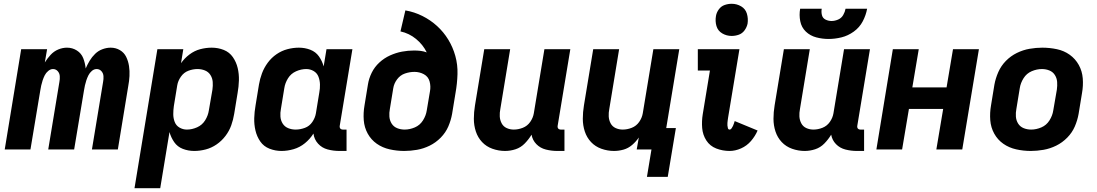

<svg xmlns="http://www.w3.org/2000/svg" viewBox="-20 -790 5800 1015"><path d="M5 0H141L193 -312Q195 -325 198 -338.5Q201 -352 205.5 -365.5Q210 -379 216.5 -392Q223 -405 235 -415Q247 -425 260 -425Q275 -425 285 -414Q295 -403 296 -387.5Q297 -372 294 -357L235 0H372L424 -312Q426 -325 429 -338.5Q432 -352 436.5 -365.5Q441 -379 447.5 -392Q454 -405 465.5 -415Q477 -425 491 -425Q506 -425 516 -414Q526 -403 527 -387.5Q528 -372 525 -357L466 0H603L658 -335Q663 -361 664.5 -388Q666 -415 662 -441Q658 -467 647 -489.5Q636 -512 614 -525Q592 -538 565 -538Q544 -538 522 -530Q500 -522 483 -505.5Q466 -489 454 -469Q442 -449 433 -428Q430 -457 420 -482.5Q410 -508 386.5 -523Q363 -538 334 -538Q311 -538 288 -528.5Q265 -519 247.5 -500Q230 -481 217 -460L229 -530H92Z M691 205H827L876 -92Q884 -63 901 -38.5Q918 -14 946.5 -3Q975 8 1007 8Q1037 8 1067.5 0Q1098 -8 1125 -26.5Q1152 -45 1172 -71.5Q1192 -98 1202.5 -127.5Q1213 -157 1218 -188L1236 -298Q1242 -331 1243 -365Q1244 -399 1236.5 -430.5Q1229 -462 1211 -488Q1193 -514 1163 -526Q1133 -538 1099 -538Q1069 -538 1038.5 -530Q1008 -522 981.5 -502Q955 -482 937 -456L949 -530H812ZM968 -105Q947 -105 929 -115.5Q911 -126 903.5 -145.5Q896 -165 896 -186.5Q896 -208 899 -229L917 -339Q921 -363 936.5 -385Q952 -407 976 -416Q1000 -425 1024 -425Q1045 -425 1063.5 -417.5Q1082 -410 1092.5 -393.5Q1103 -377 1104.5 -357Q1106 -337 1103 -316L1084 -206Q1080 -179 1064.5 -154Q1049 -129 1022 -117Q995 -105 968 -105Z M1468 8Q1500 8 1532.5 -1.5Q1565 -11 1592 -33Q1619 -55 1637 -84Q1641 -53 1661.5 -30.5Q1682 -8 1712 0Q1742 8 1774 8H1812V-105H1792Q1787 -105 1782.5 -107.5Q1778 -110 1776.5 -115Q1775 -120 1776 -125L1843 -530H1706L1691 -439Q1683 -468 1666 -492Q1649 -516 1620.5 -527Q1592 -538 1560 -538Q1530 -538 1499.5 -530Q1469 -522 1442 -503.5Q1415 -485 1395.5 -458.5Q1376 -432 1365 -402.5Q1354 -373 1349 -343L1331 -233Q1325 -199 1324 -165.5Q1323 -132 1330.5 -100Q1338 -68 1356 -42Q1374 -16 1404.5 -4Q1435 8 1468 8ZM1543 -105Q1522 -105 1503.5 -112.5Q1485 -120 1474.5 -136.5Q1464 -153 1462.5 -173.5Q1461 -194 1465 -214L1483 -324Q1487 -351 1502.5 -376Q1518 -401 1545 -413Q1572 -425 1599 -425Q1620 -425 1638 -414.5Q1656 -404 1663.5 -384.5Q1671 -365 1671.5 -343.5Q1672 -322 1668 -301L1650 -191Q1646 -167 1631 -145Q1616 -123 1591.5 -114Q1567 -105 1543 -105Z M2117 8Q2150 8 2184.5 2Q2219 -4 2251.5 -20Q2284 -36 2310 -62.5Q2336 -89 2350 -121.5Q2364 -154 2370 -188L2388 -298Q2397 -348 2398.5 -398Q2400 -448 2387 -494.5Q2374 -541 2349.5 -581Q2325 -621 2290.5 -652.5Q2256 -684 2213 -705.5Q2170 -727 2123 -735L2097 -624Q2143 -614 2179.5 -584Q2216 -554 2236 -513Q2220 -519 2203.5 -521Q2187 -523 2169 -523Q2137 -523 2105 -517Q2073 -511 2042 -497Q2011 -483 1985.5 -459.5Q1960 -436 1945 -405.5Q1930 -375 1925 -343L1907 -233Q1900 -193 1903 -154.5Q1906 -116 1924 -83.5Q1942 -51 1972 -30Q2002 -9 2040 -0.5Q2078 8 2117 8ZM2119 -105Q2098 -105 2079.5 -112.5Q2061 -120 2050.5 -136.5Q2040 -153 2038.5 -173.5Q2037 -194 2041 -214L2059 -324Q2063 -349 2079.5 -371Q2096 -393 2121 -401.5Q2146 -410 2171 -410Q2198 -410 2221 -397.5Q2244 -385 2251 -359.5Q2258 -334 2253 -307L2236 -206Q2232 -179 2216 -153.5Q2200 -128 2173 -116.5Q2146 -105 2119 -105Z M2650 8Q2678 8 2705.5 -1Q2733 -10 2754 -31.5Q2775 -53 2790 -78Q2795 -49 2815.5 -28Q2836 -7 2865.5 0.5Q2895 8 2926 8H2964V-105H2944Q2939 -105 2934.5 -107.5Q2930 -110 2928.5 -115Q2927 -120 2928 -125L2995 -530H2858L2802 -191Q2798 -167 2783 -145.5Q2768 -124 2744 -114.5Q2720 -105 2696 -105Q2676 -105 2658.5 -113Q2641 -121 2632 -138Q2623 -155 2622 -174.5Q2621 -194 2625 -214L2677 -530H2540L2491 -233Q2485 -197 2485 -162Q2485 -127 2495.5 -95Q2506 -63 2528.5 -39Q2551 -15 2583.5 -3.5Q2616 8 2650 8Z M3400 145H3510L3553 -113H3502L3571 -530H3434L3378 -191Q3374 -167 3359 -145.5Q3344 -124 3320 -114.5Q3296 -105 3272 -105Q3252 -105 3234.5 -113Q3217 -121 3208 -138Q3199 -155 3198 -174.5Q3197 -194 3201 -214L3253 -530H3116L3067 -233Q3061 -197 3061 -162Q3061 -127 3071.5 -95Q3082 -63 3104.5 -39Q3127 -15 3159.5 -3.5Q3192 8 3226 8Q3251 8 3276 1Q3301 -6 3321.5 -23.5Q3342 -41 3357 -63L3346 0H3424Z M3837 8Q3867 8 3897.5 -5.5Q3928 -19 3950 -44.5Q3972 -70 3985 -100L3864 -150Q3862 -144 3860 -137.5Q3858 -131 3855 -124.5Q3852 -118 3847.5 -111.5Q3843 -105 3837 -105Q3830 -105 3828 -112.5Q3826 -120 3825.5 -126.5Q3825 -133 3825.5 -140Q3826 -147 3827 -154Q3828 -161 3829 -168L3889 -530H3669V-417H3733L3695 -186Q3689 -149 3692 -113Q3695 -77 3714 -47.5Q3733 -18 3766.5 -5Q3800 8 3837 8ZM3848 -600Q3867 -600 3885.5 -606.5Q3904 -613 3916 -629.5Q3928 -646 3932 -665Q3936 -692 3928.5 -717.5Q3921 -743 3898 -756.5Q3875 -770 3848 -770Q3829 -770 3810.5 -763.5Q3792 -757 3780 -740.5Q3768 -724 3765 -706Q3760 -678 3767.5 -652.5Q3775 -627 3798 -613.5Q3821 -600 3848 -600Z M4234 8Q4262 8 4289.5 -1Q4317 -10 4338 -31.5Q4359 -53 4374 -78Q4379 -49 4399.5 -28Q4420 -7 4449.5 0.5Q4479 8 4510 8H4548V-105H4528Q4523 -105 4518.5 -107.5Q4514 -110 4512.5 -115Q4511 -120 4512 -125L4579 -530H4442L4386 -191Q4382 -167 4367 -145.5Q4352 -124 4328 -114.5Q4304 -105 4280 -105Q4260 -105 4242.5 -113Q4225 -121 4216 -138Q4207 -155 4206 -174.5Q4205 -194 4209 -214L4261 -530H4124L4075 -233Q4069 -197 4069 -162Q4069 -127 4079.5 -95Q4090 -63 4112.5 -39Q4135 -15 4167.5 -3.5Q4200 8 4234 8ZM4360 -584Q4394 -584 4428.5 -592.5Q4463 -601 4493.5 -623Q4524 -645 4541 -677.5Q4558 -710 4564 -744H4450Q4447 -727 4437.5 -710.5Q4428 -694 4410.5 -686.5Q4393 -679 4376 -679Q4359 -679 4344 -686.5Q4329 -694 4325 -710.5Q4321 -727 4324 -744H4210Q4204 -711 4210.5 -678Q4217 -645 4240 -623Q4263 -601 4295 -592.5Q4327 -584 4360 -584Z M4613 0H4749L4785 -214H4966L4930 0H5067L5155 -530H5018L4984 -328H4803L4837 -530H4700Z M5429 8Q5462 8 5496.5 2Q5531 -4 5563.5 -20Q5596 -36 5622 -62.5Q5648 -89 5662 -121.5Q5676 -154 5682 -188L5700 -298Q5707 -337 5704 -375.5Q5701 -414 5683 -446.5Q5665 -479 5635 -500.5Q5605 -522 5567 -530Q5529 -538 5490 -538Q5457 -538 5422.5 -532Q5388 -526 5355.5 -510Q5323 -494 5297.5 -468Q5272 -442 5257.5 -409Q5243 -376 5237 -343L5219 -233Q5212 -193 5215 -154.5Q5218 -116 5236 -83.5Q5254 -51 5284 -30Q5314 -9 5352 -0.5Q5390 8 5429 8ZM5431 -105Q5410 -105 5391.5 -112.5Q5373 -120 5362.5 -136.5Q5352 -153 5350.5 -173.5Q5349 -194 5353 -214L5371 -324Q5375 -351 5391 -376.5Q5407 -402 5434 -413.5Q5461 -425 5488 -425Q5509 -425 5527.5 -417.5Q5546 -410 5556.5 -393.5Q5567 -377 5568.5 -357Q5570 -337 5567 -316L5548 -206Q5544 -179 5528 -153.5Q5512 -128 5485 -116.5Q5458 -105 5431 -105Z"/></svg>

Font: Iosevka Sparkle Extrabold
Style: Italic
Weight: 800
Italic angle: -9°
Designer: Belleve Invis
Foundry: Belleve Invis
Version: Version 4.5.0; ttfautohint (v1.8.3)